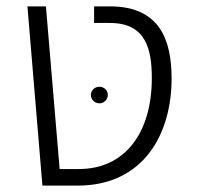

<svg xmlns="http://www.w3.org/2000/svg" viewBox="-20 -582 618 602"><path d="M113 0H223C429 0 518 -160 518 -336C518 -455 482 -562 325 -562H275V-510H325C439 -510 456 -425 456 -337C456 -168 374 -52 227 -52H167L124 -562H66ZM292 -258C306 -258 318 -270 318 -284C318 -299 306 -310 292 -310C277 -310 265 -299 265 -284C265 -270 277 -258 292 -258Z"/></svg>

Font: FiraGO Light
Style: Regular
Weight: 300
Designer: bBox Type
Foundry: bBox Type GmbH
Version: Version 1.001;PS 001.001;hotconv 1.0.88;makeotf.lib2.5.64775